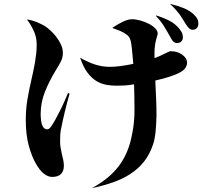

<svg xmlns="http://www.w3.org/2000/svg" viewBox="-20 -865 1040 968"><path d="M888 -789Q879 -801 867.5 -814.5Q856 -828 839 -843L840 -845Q880 -835 907.5 -823.5Q935 -812 955 -794Q969 -781 974.5 -770.5Q980 -760 980 -744Q980 -733 973 -724Q966 -715 951 -715Q941 -715 933.5 -722Q926 -729 915 -746Q910 -754 903.5 -765Q897 -776 888 -789ZM584 -710Q576 -713 567.5 -716Q559 -719 549 -723L548 -726Q574 -743 599.5 -755.5Q625 -768 645 -768Q665 -768 688 -761.5Q711 -755 730.5 -745Q750 -735 762.5 -722Q775 -709 775 -697Q775 -694 774.5 -691.5Q774 -689 773 -686Q772 -682 771 -679Q770 -676 769 -672Q767 -664 764.5 -654Q762 -644 761 -631Q759 -620 759 -606.5Q759 -593 759 -572Q775 -578 783 -581.5Q791 -585 797 -588Q821 -600 829 -603.5Q837 -607 839 -607Q874 -607 898.5 -589.5Q923 -572 923 -549Q923 -535 914 -521.5Q905 -508 878 -495Q861 -487 832 -477.5Q803 -468 763 -459Q765 -414 767 -369.5Q769 -325 769 -283Q768 -241 764.5 -202.5Q761 -164 751 -135Q734 -85 705.5 -49.5Q677 -14 638 11.5Q599 37 550.5 54Q502 71 446 83V82Q486 60 519 33.5Q552 7 577.5 -26Q603 -59 620.5 -100.5Q638 -142 647 -194Q658 -248 658 -308.5Q658 -369 656 -440Q628 -435 607 -434Q586 -433 567 -433Q544 -433 518.5 -437Q493 -441 468.5 -455Q444 -469 422 -497.5Q400 -526 384 -574Q426 -550 461.5 -539Q497 -528 534 -528Q580 -528 652 -543Q649 -574 647 -598.5Q645 -623 642 -643Q638 -677 619 -690Q605 -701 584 -710ZM236 -225Q247 -240 258.5 -261Q270 -282 281.5 -304.5Q293 -327 303.5 -351Q314 -375 323 -396L331 -393Q318 -348 307 -302.5Q296 -257 289 -220Q285 -203 284 -189.5Q283 -176 283 -151Q283 -136 285.5 -120.5Q288 -105 292 -88Q296 -72 299 -57.5Q302 -43 302 -29Q302 -3 287.5 12Q273 27 243 27Q222 27 201 10.5Q180 -6 161 -40Q141 -74 125.5 -129Q110 -184 110 -260Q110 -314 118 -362Q126 -410 137 -457Q142 -480 147 -502.5Q152 -525 156 -548Q160 -571 162.5 -594Q165 -617 165 -641Q165 -679 149 -712Q133 -745 117 -765L118 -767Q145 -762 164.5 -754Q184 -746 204 -735Q217 -727 233 -712.5Q249 -698 263.5 -679.5Q278 -661 287.5 -640Q297 -619 297 -598Q297 -576 288 -557.5Q279 -539 261 -510Q228 -456 206.5 -402Q185 -348 185 -290Q185 -276 187 -258Q189 -240 196 -227Q204 -214 215.5 -213Q227 -212 236 -225ZM811 -726Q803 -740 791.5 -755Q780 -770 766 -785L768 -787Q804 -776 834 -760.5Q864 -745 884 -720Q895 -706 898.5 -697.5Q902 -689 902 -676Q902 -664 894 -656Q886 -648 872 -648Q863 -648 855.5 -654Q848 -660 840 -676Q834 -686 827 -699Q820 -712 811 -726Z"/></svg>

Font: XinYuGongZhangJiaSongA
Style: Regular
Weight: 900
Designer: XinYuGong
Foundry: Adobe Systems Incorporated
Version: Version 1.00